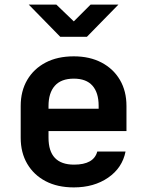

<svg xmlns="http://www.w3.org/2000/svg" viewBox="-20 -805 640 835"><path d="M301 10Q230 10 178.5 -17Q127 -44 98.5 -92.5Q70 -141 70 -206V-344Q70 -409 98.5 -457.5Q127 -506 178.5 -533Q230 -560 301 -560Q370 -560 421.5 -533Q473 -506 501.5 -457.5Q530 -409 530 -344V-235H191V-206Q191 -89 302 -89Q388 -89 403 -146H526Q512 -75 450.5 -32.5Q389 10 301 10ZM191 -332H409V-345Q409 -402 382 -432.5Q355 -463 301 -463Q246 -463 218.5 -432Q191 -401 191 -344ZM242 -645 105 -785H225L301 -712L374 -785H495L358 -645Z"/></svg>

Font: Tiny
Style: Bold
Weight: 700
Monospace: yes
Designer: Philipp Nurullin, Konstantin Bulenkov
Foundry: JetBrains
Version: Version 2.251; ttfautohint (v1.8.4.7-5d5b)